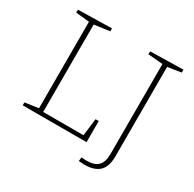

<svg xmlns="http://www.w3.org/2000/svg" viewBox="-175 -880 1210 1196"><g transform="rotate(30 430.0 -282.5)"><path d="M479 -28 494 -152H517V0H58V-21L155 -35V-657L58 -667V-688L300 -693V-672L189 -657V-28ZM814 -693V-672L717 -657V-14Q717 60 682 94Q647 128 577 128Q564 128 534 126L537 98Q561 100 573 100Q631 100 657 73.5Q683 47 683 -11V-658L577 -667V-688Z"/></g></svg>

Font: Bitter Pro ExtraLight
Style: Regular
Weight: 275
Designer: Sol Matas, and Bitter project Authors
Foundry: Sol Matas
Version: Version 1.010